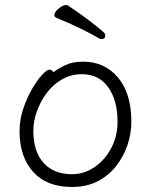

<svg xmlns="http://www.w3.org/2000/svg" viewBox="-20 -730 602 766"><path d="M400 -589Q400 -595 394 -601Q367 -625 328 -654Q289 -683 251 -708Q247 -710 244 -710Q231 -710 214 -696Q197 -682 197 -670Q197 -662 205 -659Q256 -638 298.5 -617.5Q341 -597 375 -577Q381 -574 385 -574Q400 -574 400 -589ZM193 -442Q188 -452 177 -452Q167 -452 147.5 -431Q128 -410 107.5 -374.5Q87 -339 72.5 -295.5Q58 -252 58 -207Q58 -104 112.5 -44Q167 16 267 16Q325 16 369 -6.5Q413 -29 443 -67Q473 -105 488.5 -151Q504 -197 504 -245Q504 -358 450.5 -421Q397 -484 312 -484Q270 -484 241.5 -470.5Q213 -457 193 -442ZM267 -35Q195 -35 154 -80Q113 -125 113 -208Q113 -247 127.5 -287Q142 -327 167.5 -360.5Q193 -394 228.5 -414Q264 -434 306 -434Q375 -434 412 -381.5Q449 -329 449 -245Q449 -187 424 -139.5Q399 -92 357.5 -63.5Q316 -35 267 -35Z"/></svg>

Font: Klee One
Style: Regular
Weight: 400
Designer: Fontworks Inc.
Foundry: Fontworks Inc.
Version: Version 1.100